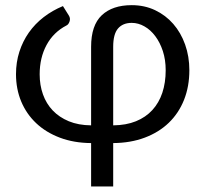

<svg xmlns="http://www.w3.org/2000/svg" viewBox="-20 -534 777 726"><path d="M408 -60Q457 -60.5 494 -75.5Q531 -90.5 556 -117.8Q581 -145 593.8 -183.2Q606.5 -221.5 606.5 -268.5Q606.5 -308 595.8 -340.8Q585 -373.5 567.2 -397.2Q549.5 -421 526.2 -434.2Q503 -447.5 478 -447.5Q444.5 -447.5 426.2 -426.2Q408 -405 408 -357ZM324.5 -357Q324.5 -438.5 365 -476.5Q405.5 -514.5 478 -514.5Q526.5 -514.5 566.5 -495.5Q606.5 -476.5 635.2 -443.5Q664 -410.5 680 -365.5Q696 -320.5 696 -268.5Q696 -207 675.8 -156.2Q655.5 -105.5 618 -69.5Q580.5 -33.5 527.2 -13.5Q474 6.5 408 7V171H324.5V7Q259 6.5 206.2 -13.5Q153.5 -33.5 116.8 -68.2Q80 -103 60.2 -150.2Q40.5 -197.5 40.5 -253.5Q40.5 -298.5 53.2 -338.2Q66 -378 89.2 -411Q112.5 -444 145.2 -469.2Q178 -494.5 218 -511L240.5 -475Q247 -464.5 243 -452.8Q239 -441 231 -437.5Q182 -412 156 -363.8Q130 -315.5 130 -253Q130 -212 142.5 -177Q155 -142 179.5 -116.2Q204 -90.5 240.2 -75.5Q276.5 -60.5 324.5 -60Z"/></svg>

Font: Lato-Regular
Style: Regular
Weight: 400
Designer: Lukasz Dziedzic with Adam Twardoch and Botio Nikoltchev
Foundry: tyPoland Lukasz Dziedzic
Version: Version 2.015; 2015-08-06; http://www.latofonts.com/